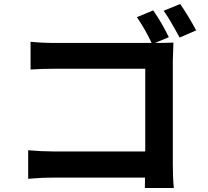

<svg xmlns="http://www.w3.org/2000/svg" viewBox="-20 -887 1040 961"><path d="M845 -582V-64Q845 4 850 54H705Q706 38 706 2H249Q185 2 121 8V-135Q189 -129 245 -129H707V-543H257Q189 -543 133 -539V-678Q190 -672 257 -672H739Q705 -744 665 -801L747 -835Q790 -773 825 -701L756 -672H760Q814 -672 848 -674Q845 -605 845 -582ZM799 -833 882 -867Q920 -812 962 -735L879 -699Q825 -799 799 -833Z"/></svg>

Font: Noto Sans Korean Bold
Style: Bold
Weight: 700
Designer: Ryoko NISHIZUKA  (kana & ideographs); Paul D. Hunt (Latin, Greek & Cyrillic); Wenlong ZHANG  (bopomofo); Sandoll Communi
Foundry: Adobe Systems Incorporated
Version: Version 1.000;PS 1;hotconv 1.0.78;makeotf.lib2.5.61930